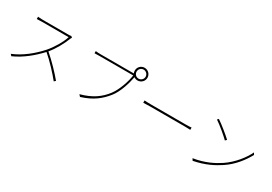

<svg xmlns="http://www.w3.org/2000/svg" viewBox="32 -1768 3887 2742"><g transform="rotate(30 1975.0 -396.5)"><path d="M766 -660 746 -677C735 -674 721 -673 700 -673C669 -673 307 -673 281 -673C249 -673 197 -678 197 -678V-640C197 -640 251 -643 281 -643C307 -643 691 -643 721 -643C693 -548 608 -410 538 -331C426 -206 285 -89 124 -24L148 2C308 -69 442 -183 553 -302C661 -210 783 -76 852 10L877 -12C806 -98 685 -227 572 -323C646 -409 717 -540 752 -635C754 -641 762 -655 766 -660Z M1807 -703C1807 -744 1840 -778 1881 -778C1922 -778 1956 -744 1956 -703C1956 -662 1922 -629 1881 -629C1840 -629 1807 -662 1807 -703ZM1777 -703C1777 -688 1780 -673 1786 -660H1777C1742 -660 1276 -660 1237 -660C1204 -660 1181 -662 1156 -665V-629C1181 -630 1202 -631 1236 -631C1276 -631 1738 -631 1793 -631C1779 -525 1724 -360 1649 -262C1562 -149 1450 -66 1261 -15L1288 15C1476 -43 1581 -129 1673 -244C1748 -338 1801 -505 1821 -618C1838 -606 1859 -599 1881 -599C1939 -599 1986 -645 1986 -703C1986 -761 1939 -808 1881 -808C1823 -808 1777 -761 1777 -703Z M2112 -403V-365C2137 -367 2176 -368 2230 -368C2261 -368 2730 -368 2790 -368C2837 -368 2870 -366 2887 -365V-403C2869 -401 2842 -399 2789 -399C2730 -399 2259 -399 2230 -399C2169 -399 2136 -401 2112 -403Z M3163 -705 3143 -684C3219 -635 3342 -529 3391 -481L3414 -504C3362 -554 3235 -658 3163 -705ZM3117 -31 3137 1C3330 -37 3454 -105 3553 -170C3694 -263 3794 -397 3855 -510L3836 -541C3784 -429 3671 -285 3533 -193C3440 -132 3309 -61 3117 -31Z"/></g></svg>

Font: Harano Aji Gothic ExtraLight
Style: Regular
Weight: 250
Foundry: Masamichi Hosoda
Version: HaranoAjiGothic-ExtraLight version 20230610;ttx 4.39.4